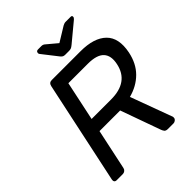

<svg xmlns="http://www.w3.org/2000/svg" viewBox="-246 -1020 1151 1151"><g transform="rotate(-45 330.0 -444.0)"><path d="M43 -23 182 -676Q187 -700 210 -700H454Q568 -700 621.5 -647.5Q675 -595 654 -490Q638 -412 590 -364Q542 -316 470 -297L568 -31Q569 -28 568.5 -26Q568 -24 568 -20Q567 -12 559 -6Q551 0 543 0H495Q478 0 471.5 -9Q465 -18 462 -27L371 -281H196L141 -23Q139 -13 131 -6.5Q123 0 112 0H61Q50 0 45.5 -6.5Q41 -13 43 -23ZM214 -366H379Q528 -366 554 -491Q567 -552 537.5 -584Q508 -616 432 -616H267ZM266 -876Q268 -888 282 -888H310Q322 -888 331 -881L399 -824L492 -881Q498 -884 503.5 -886Q509 -888 515 -888H558Q571 -888 569 -876Q569 -870 560 -862L443 -765Q431 -755 423.5 -752.5Q416 -750 407 -750H375Q367 -750 360 -752.5Q353 -755 345 -765L270 -861Q264 -868 266 -876Z"/></g></svg>

Font: SVN-Rubik
Style: Italic
Weight: 400
Italic angle: -12°
Designer: Hubert and Fischer
Foundry: Hubert & Fischer
Version: Version 2.101; ttfautohint (v1.8.3)